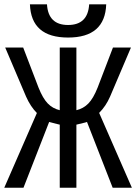

<svg xmlns="http://www.w3.org/2000/svg" viewBox="-20 -882 640 902"><path d="M260.7 0V-296.4L248.5 -299.3L210.9 -309.1L90.3 0H0L153.3 -351.1Q123.5 -380.9 102.5 -428.2L4.4 -658.7H88.9L161.1 -470.2Q181.2 -419.9 204.3 -396Q227.5 -372.1 260.7 -364.3V-658.7H338.9V-364.3Q372.1 -372.1 395.3 -396Q418.5 -419.9 438.5 -470.2L510.7 -658.7H595.2L497.1 -428.2Q477.5 -383.3 445.8 -351.6L599.6 0H509.3L388.7 -309.1L380.9 -306.6L338.9 -296.4V0ZM299.8 -705.6Q126 -705.6 120.6 -861.8H200.7Q206.5 -764.6 299.8 -764.6Q393.1 -764.6 398.9 -861.8H479Q473.6 -705.6 299.8 -705.6Z"/></svg>

Font: Cousine
Style: Regular
Weight: 400
Monospace: yes
Designer: Steve Matteson
Foundry: Ascender Corporation
Version: Version 1.20